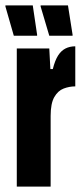

<svg xmlns="http://www.w3.org/2000/svg" viewBox="-36 -689 300 709"><path d="M26 0V-510H146L150 -434H159Q167 -466 178.5 -484Q190 -502 206 -510Q222 -518 242 -518V-370Q220 -370 199 -362Q178 -354 164.5 -330.5Q151 -307 151 -261V0ZM232 -557H146L114 -665V-669H215L232 -561ZM101 -557H15L-16 -665V-669H85L101 -561Z"/></svg>

Font: Saira UltraCondensed Black
Style: Regular
Weight: 900
Width: 1
Designer: Hector Gatti with collaboration of the Omnibus-Type team
Foundry: Omnibus-Type
Version: Version 1.101